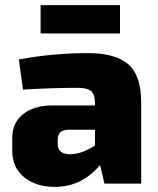

<svg xmlns="http://www.w3.org/2000/svg" viewBox="-20 -719 620 752"><path d="M450 -588H139V-699H450ZM70 -368 54 -486Q186 -511 326 -511Q431 -511 482 -467.5Q533 -424 533 -317V0H389L372 -73Q300 13 195 13Q122 13 75 -24.5Q28 -62 28 -129V-179Q28 -238 70.5 -272Q113 -306 187 -306H352V-318Q351 -350 336.5 -362.5Q322 -375 283 -375Q186 -375 70 -368ZM206 -172V-155Q206 -115 255 -115Q299 -115 352 -149V-211H248Q206 -210 206 -172Z"/></svg>

Font: Exo 2.0 Extra Bold
Style: Regular
Weight: 800
Designer: Natanael Gama
Version: Version 1.001;PS 001.001;hotconv 1.0.70;makeotf.lib2.5.58329